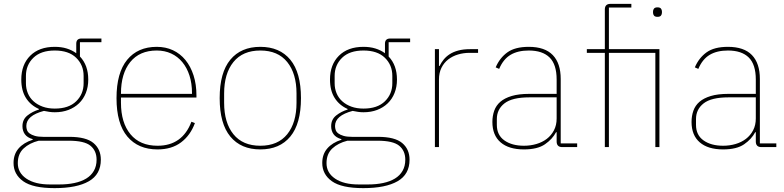

<svg xmlns="http://www.w3.org/2000/svg" viewBox="-20 -760 4051 992"><path d="M501 65Q501 141 439 176.5Q377 212 262 212Q150 212 100 176.5Q50 141 50 82Q50 37 76 7Q102 -23 149 -38V-41Q121 -49 108.5 -66.5Q96 -84 96 -108Q96 -143 122 -163.5Q148 -184 181 -194V-197Q138 -216 114 -254Q90 -292 90 -349Q90 -426 136 -472Q182 -518 263 -518Q297 -518 324.5 -509.5Q352 -501 374 -485V-534Q374 -561 401 -561H504V-542H393V-468Q436 -423 436 -349Q436 -311 423.5 -279.5Q411 -248 388 -226Q365 -204 333.5 -192Q302 -180 263 -180Q248 -180 235 -182Q222 -184 207 -187Q116 -163 116 -109Q116 -98 119.5 -88Q123 -78 133 -70.5Q143 -63 160 -58Q177 -53 203 -53H338Q425 -53 463 -21Q501 11 501 65ZM479 65Q479 19 447.5 -7Q416 -33 335 -33H180Q132 -21 102 7Q72 35 72 83Q72 133 116.5 163Q161 193 238 193H287Q329 193 364.5 185.5Q400 178 425.5 162.5Q451 147 465 122.5Q479 98 479 65ZM263 -199Q335 -199 373.5 -236.5Q412 -274 412 -330V-368Q412 -424 373.5 -461.5Q335 -499 263 -499Q191 -499 152.5 -461.5Q114 -424 114 -368V-330Q114 -302 124 -278Q134 -254 153.5 -236.5Q173 -219 200.5 -209Q228 -199 263 -199Z M794 12Q694 12 638 -54.5Q582 -121 582 -253Q582 -384 637 -451Q692 -518 790 -518Q836 -518 873.5 -500.5Q911 -483 938 -450Q965 -417 980 -370.5Q995 -324 995 -266V-256H605V-229Q605 -126 654 -66.5Q703 -7 794 -7Q922 -7 969 -131L987 -124Q964 -61 915.5 -24.5Q867 12 794 12ZM790 -499Q701 -499 653 -439.5Q605 -380 605 -277V-275H972V-279Q972 -329 959 -369.5Q946 -410 922 -439Q898 -468 864.5 -483.5Q831 -499 790 -499Z M1325 12Q1225 12 1170 -54.5Q1115 -121 1115 -253Q1115 -385 1170 -451.5Q1225 -518 1325 -518Q1425 -518 1480 -451.5Q1535 -385 1535 -253Q1535 -121 1480 -54.5Q1425 12 1325 12ZM1325 -7Q1416 -7 1464 -66.5Q1512 -126 1512 -229V-277Q1512 -380 1464 -439.5Q1416 -499 1325 -499Q1234 -499 1186 -439.5Q1138 -380 1138 -277V-229Q1138 -126 1186 -66.5Q1234 -7 1325 -7Z M2096 65Q2096 141 2034 176.5Q1972 212 1857 212Q1745 212 1695 176.5Q1645 141 1645 82Q1645 37 1671 7Q1697 -23 1744 -38V-41Q1716 -49 1703.5 -66.5Q1691 -84 1691 -108Q1691 -143 1717 -163.5Q1743 -184 1776 -194V-197Q1733 -216 1709 -254Q1685 -292 1685 -349Q1685 -426 1731 -472Q1777 -518 1858 -518Q1892 -518 1919.5 -509.5Q1947 -501 1969 -485V-534Q1969 -561 1996 -561H2099V-542H1988V-468Q2031 -423 2031 -349Q2031 -311 2018.5 -279.5Q2006 -248 1983 -226Q1960 -204 1928.5 -192Q1897 -180 1858 -180Q1843 -180 1830 -182Q1817 -184 1802 -187Q1711 -163 1711 -109Q1711 -98 1714.5 -88Q1718 -78 1728 -70.5Q1738 -63 1755 -58Q1772 -53 1798 -53H1933Q2020 -53 2058 -21Q2096 11 2096 65ZM2074 65Q2074 19 2042.5 -7Q2011 -33 1930 -33H1775Q1727 -21 1697 7Q1667 35 1667 83Q1667 133 1711.5 163Q1756 193 1833 193H1882Q1924 193 1959.5 185.5Q1995 178 2020.5 162.5Q2046 147 2060 122.5Q2074 98 2074 65ZM1858 -199Q1930 -199 1968.5 -236.5Q2007 -274 2007 -330V-368Q2007 -424 1968.5 -461.5Q1930 -499 1858 -499Q1786 -499 1747.5 -461.5Q1709 -424 1709 -368V-330Q1709 -302 1719 -278Q1729 -254 1748.5 -236.5Q1768 -219 1795.5 -209Q1823 -199 1858 -199Z M2227 0V-506H2248V-419H2251Q2260 -437 2272.5 -452.5Q2285 -468 2303.5 -480Q2322 -492 2348 -499Q2374 -506 2409 -506H2450V-487H2406Q2375 -487 2346.5 -478.5Q2318 -470 2296 -453Q2274 -436 2261 -410Q2248 -384 2248 -349V0Z M2885 0Q2856 0 2856 -29V-77H2853Q2834 -41 2795.5 -14.5Q2757 12 2687 12Q2609 12 2566.5 -24.5Q2524 -61 2524 -130Q2524 -161 2533.5 -188Q2543 -215 2565 -234Q2587 -253 2623.5 -264Q2660 -275 2714 -275H2856V-349Q2856 -427 2819.5 -463Q2783 -499 2712 -499Q2655 -499 2617.5 -476.5Q2580 -454 2559 -404L2541 -412Q2562 -461 2601.5 -489.5Q2641 -518 2712 -518Q2795 -518 2836 -475.5Q2877 -433 2877 -352V-19H2962V0ZM2687 -7Q2721 -7 2751.5 -16Q2782 -25 2805 -42.5Q2828 -60 2842 -86.5Q2856 -113 2856 -148V-257H2715Q2626 -257 2586.5 -226Q2547 -195 2547 -145V-115Q2547 -62 2586 -34.5Q2625 -7 2687 -7Z M3105 -487H3012V-506H3105V-711Q3105 -740 3134 -740H3242V-721H3126V-506H3387V0H3366V-487H3126V0H3105ZM3377 -673Q3364 -673 3359 -679.5Q3354 -686 3354 -694V-701Q3354 -709 3359 -715.5Q3364 -722 3377 -722Q3390 -722 3395 -715.5Q3400 -709 3400 -701V-694Q3400 -686 3395 -679.5Q3390 -673 3377 -673Z M3914 0Q3885 0 3885 -29V-77H3882Q3863 -41 3824.5 -14.5Q3786 12 3716 12Q3638 12 3595.5 -24.5Q3553 -61 3553 -130Q3553 -161 3562.5 -188Q3572 -215 3594 -234Q3616 -253 3652.5 -264Q3689 -275 3743 -275H3885V-349Q3885 -427 3848.5 -463Q3812 -499 3741 -499Q3684 -499 3646.5 -476.5Q3609 -454 3588 -404L3570 -412Q3591 -461 3630.5 -489.5Q3670 -518 3741 -518Q3824 -518 3865 -475.5Q3906 -433 3906 -352V-19H3991V0ZM3716 -7Q3750 -7 3780.5 -16Q3811 -25 3834 -42.5Q3857 -60 3871 -86.5Q3885 -113 3885 -148V-257H3744Q3655 -257 3615.5 -226Q3576 -195 3576 -145V-115Q3576 -62 3615 -34.5Q3654 -7 3716 -7Z"/></svg>

Font: IBM Plex Sans Devanagari Thin
Style: Regular
Weight: 100
Designer: Mike Abbink, Paul van der Laan, Pieter van Rosmalen, Erin McLaughlin
Foundry: Bold Monday
Version: Version 1.1